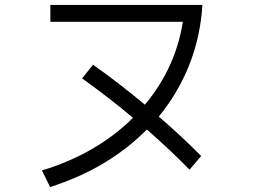

<svg xmlns="http://www.w3.org/2000/svg" viewBox="-20 -744 1040 774"><path d="M796 -724Q788 -596 743 -482.5Q698 -369 620 -274Q709 -198 791 -115L744 -60Q670 -136 572 -222Q417 -65 182 10L149 -57Q259 -90 352 -144Q445 -198 516 -269Q424 -347 311 -428L355 -483Q455 -413 564 -322Q688 -470 717 -656H183V-724Z"/></svg>

Font: IBM Plex Sans JP
Style: Regular
Weight: 400
Designer: Mike Abbink; Paul van der Laan; Pieter van Rosmalen; Wujin Sim; Yejin Wi; Jinhee Kim; Boomi Park; Yona Kim; Kichan Ma
Foundry: Sandoll Inc.
Version: Version 1.001